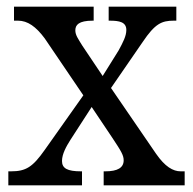

<svg xmlns="http://www.w3.org/2000/svg" viewBox="-20 -556 578 576"><path d="M5 0H226V-42H223C182 -42 166 -51 166 -73C166 -94 179 -117 191 -136L255 -235L316 -144C344 -102 351 -90 351 -75C351 -53 333 -42 296 -42H291V0H534V-42H522C499 -42 475 -56 448 -95L313 -292L408 -430C445 -485 465 -494 501 -494H509V-536H306V-494H309C338 -494 359 -490 359 -466C359 -448 349 -429 336 -405L288 -328L227 -419C214 -440 206 -451 206 -465C206 -481 216 -494 258 -494H261V-536H22V-494H34C63 -494 88 -476 114 -441L230 -270L114 -106C78 -55 58 -42 13 -42H5Z"/></svg>

Font: Noto Serif Georgian SemiCondensed
Style: Regular
Weight: 400
Width: 4
Designer: Monotype Design Team, Akaki Razmadze
Foundry: Google LLC
Version: Version 2.003